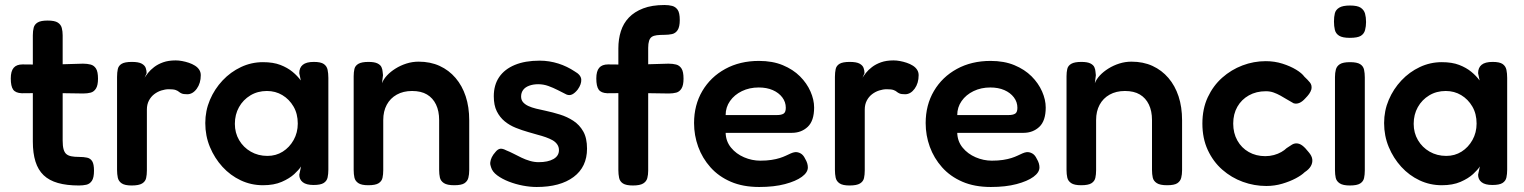

<svg xmlns="http://www.w3.org/2000/svg" viewBox="-20 -730 6081 766"><path d="M295 10Q246 10 211 0Q176 -10 154 -31Q132 -52 121.5 -85.5Q111 -119 111 -165V-589Q111 -607 114.5 -620Q118 -633 130.5 -640.5Q143 -648 170 -648Q198 -648 210.5 -640Q223 -632 226.5 -618.5Q230 -605 230 -589V-169Q230 -148 233.5 -135Q237 -122 244.5 -115.5Q252 -109 264.5 -106.5Q277 -104 295 -104Q314 -104 327.5 -101Q341 -98 348 -86.5Q355 -75 355 -49Q355 -21 346.5 -8.5Q338 4 324.5 7Q311 10 295 10ZM70 -473 173 -472 311 -476Q328 -476 341.5 -472.5Q355 -469 363 -456.5Q371 -444 371 -416Q371 -390 363 -377Q355 -364 342 -360.5Q329 -357 312 -357L178 -359L67 -358Q42 -359 32.5 -372.5Q23 -386 23 -417Q23 -446 34.5 -459.5Q46 -473 70 -473Z M505 10Q478 10 465.5 1.5Q453 -7 450 -21Q447 -35 447 -52V-423Q447 -441 450 -454.5Q453 -468 465.5 -475.5Q478 -483 506 -483Q533 -483 545.5 -476Q558 -469 561.5 -458.5Q565 -448 565 -438L557 -420Q562 -428 571 -439.5Q580 -451 595 -462.5Q610 -474 631 -481.5Q652 -489 681 -489Q693 -489 706.5 -486.5Q720 -484 733.5 -479.5Q747 -475 758 -468Q769 -461 775 -451.5Q781 -442 781 -430Q781 -398 765 -376Q749 -354 727 -354Q712 -354 705 -357Q698 -360 693.5 -364Q689 -368 680.5 -371Q672 -374 654 -374Q639 -374 623.5 -369Q608 -364 595 -354Q582 -344 574 -328.5Q566 -313 566 -293V-50Q566 -33 563 -19.5Q560 -6 547 2Q534 10 505 10Z M1231 8Q1202 8 1188 -3Q1174 -14 1174 -33L1181 -66Q1173 -53 1154 -35.5Q1135 -18 1104 -4.5Q1073 9 1029 9Q982 9 940.5 -10.5Q899 -30 867.5 -64.5Q836 -99 817.5 -143.5Q799 -188 799 -239Q799 -288 817.5 -331.5Q836 -375 868 -409Q900 -443 941.5 -462.5Q983 -482 1029 -482Q1070 -482 1098.5 -471Q1127 -460 1147 -443.5Q1167 -427 1180 -409L1174 -438Q1174 -460 1188 -471.5Q1202 -483 1232 -483Q1260 -483 1272 -474.5Q1284 -466 1287 -451.5Q1290 -437 1290 -419V-53Q1290 -36 1287 -22Q1284 -8 1271.5 0Q1259 8 1231 8ZM1047 -108Q1081 -108 1108 -125Q1135 -142 1151.5 -171.5Q1168 -201 1168 -237Q1168 -276 1151 -305Q1134 -334 1106.5 -350.5Q1079 -367 1045 -367Q1008 -367 979 -349.5Q950 -332 933.5 -302.5Q917 -273 917 -236Q917 -200 934 -171Q951 -142 980.5 -125Q1010 -108 1047 -108Z M1449 9Q1422 9 1409.5 0.5Q1397 -8 1394 -21.5Q1391 -35 1391 -52V-426Q1391 -442 1394 -455Q1397 -468 1410 -475.5Q1423 -483 1450 -483Q1474 -483 1486 -477Q1498 -471 1502 -462Q1506 -453 1506.5 -444Q1507 -435 1508 -430L1504 -398Q1510 -414 1524 -429Q1538 -444 1558 -456.5Q1578 -469 1601.5 -476.5Q1625 -484 1650 -484Q1697 -484 1734 -467Q1771 -450 1797.5 -419Q1824 -388 1838 -345.5Q1852 -303 1852 -250V-51Q1852 -34 1848.5 -20.5Q1845 -7 1833 1Q1821 9 1792 9Q1764 9 1751 0.5Q1738 -8 1735 -21.5Q1732 -35 1732 -52V-251Q1732 -287 1719.5 -313Q1707 -339 1683.5 -353Q1660 -367 1624 -367Q1589 -367 1563 -352.5Q1537 -338 1523 -312Q1509 -286 1509 -251V-51Q1509 -34 1506 -20.5Q1503 -7 1490.5 1Q1478 9 1449 9Z M2121 16Q2095 16 2066 10.5Q2037 5 2010 -5.5Q1983 -16 1963.5 -30.5Q1944 -45 1939 -63Q1935 -73 1936 -82.5Q1937 -92 1942 -102.5Q1947 -113 1957 -124Q1966 -135 1975.5 -136.5Q1985 -138 2000 -130Q2013 -125 2028.5 -117Q2044 -109 2060.5 -101Q2077 -93 2094.5 -88Q2112 -83 2129 -83Q2166 -83 2188 -95.5Q2210 -108 2210 -131Q2210 -144 2203 -154Q2196 -164 2184.5 -170.5Q2173 -177 2157.5 -182.5Q2142 -188 2124.5 -192.5Q2107 -197 2088 -203Q2063 -210 2038 -220Q2013 -230 1993.5 -246Q1974 -262 1962 -286Q1950 -310 1950 -346Q1950 -391 1971.5 -422.5Q1993 -454 2034 -471Q2075 -488 2133 -488Q2153 -488 2171.5 -485Q2190 -482 2207.5 -476.5Q2225 -471 2241.5 -463Q2258 -455 2273 -445Q2298 -431 2299 -412.5Q2300 -394 2285 -373Q2274 -359 2263 -353.5Q2252 -348 2240 -353Q2224 -361 2205.5 -370.5Q2187 -380 2167.5 -387Q2148 -394 2127 -394Q2107 -394 2091 -388Q2075 -382 2067 -371Q2059 -360 2059 -345Q2059 -331 2067 -322Q2075 -313 2088 -307Q2101 -301 2119 -296.5Q2137 -292 2157 -288Q2185 -282 2214 -273Q2243 -264 2267.5 -248Q2292 -232 2307 -205.5Q2322 -179 2322 -137Q2322 -64 2268.5 -24Q2215 16 2121 16Z M2505 10Q2478 10 2465.5 2Q2453 -6 2450 -20.5Q2447 -35 2447 -51V-537Q2447 -574 2457 -605.5Q2467 -637 2489 -660Q2511 -683 2546 -696.5Q2581 -710 2631 -710Q2648 -710 2661.5 -706.5Q2675 -703 2683.5 -691Q2692 -679 2692 -650Q2692 -623 2683.5 -610Q2675 -597 2661 -594Q2647 -591 2630 -591Q2613 -591 2600.5 -589.5Q2588 -588 2580.5 -583Q2573 -578 2569.5 -567Q2566 -556 2566 -539V-49Q2566 -33 2562.5 -19.5Q2559 -6 2546 2Q2533 10 2505 10ZM2406 -473 2509 -472 2647 -476Q2664 -476 2677.5 -472.5Q2691 -469 2699 -456.5Q2707 -444 2707 -416Q2707 -390 2699 -377Q2691 -364 2678 -360.5Q2665 -357 2648 -357L2514 -359L2403 -358Q2378 -359 2368.5 -372.5Q2359 -386 2359 -417Q2359 -446 2370.5 -459.5Q2382 -473 2406 -473Z M3009 16Q2944 16 2895.5 -5Q2847 -26 2814.5 -62.5Q2782 -99 2765.5 -144.5Q2749 -190 2749 -239Q2749 -311 2782 -367Q2815 -423 2873.5 -455Q2932 -487 3008 -487Q3062 -487 3103 -470Q3144 -453 3171.5 -425.5Q3199 -398 3213.5 -365Q3228 -332 3228 -301Q3228 -248 3202.5 -224Q3177 -200 3139 -200H2875Q2876 -166 2896.5 -141Q2917 -116 2948.5 -102.5Q2980 -89 3013 -89Q3038 -89 3057.5 -92Q3077 -95 3091 -99.5Q3105 -104 3115.5 -109Q3126 -114 3135 -118Q3144 -122 3152 -123Q3163 -124 3174 -118Q3185 -112 3192 -97Q3198 -87 3200.5 -78.5Q3203 -70 3203 -62Q3203 -42 3179 -24.5Q3155 -7 3111.5 4.5Q3068 16 3009 16ZM2875 -271H3080Q3097 -271 3106 -276.5Q3115 -282 3115 -300Q3115 -323 3101 -341.5Q3087 -360 3063 -370.5Q3039 -381 3007 -381Q2970 -381 2940 -366.5Q2910 -352 2892.5 -327Q2875 -302 2875 -271Z M3369 10Q3342 10 3329.5 1.5Q3317 -7 3314 -21Q3311 -35 3311 -52V-423Q3311 -441 3314 -454.5Q3317 -468 3329.5 -475.5Q3342 -483 3370 -483Q3397 -483 3409.5 -476Q3422 -469 3425.5 -458.5Q3429 -448 3429 -438L3421 -420Q3426 -428 3435 -439.5Q3444 -451 3459 -462.5Q3474 -474 3495 -481.5Q3516 -489 3545 -489Q3557 -489 3570.5 -486.5Q3584 -484 3597.5 -479.5Q3611 -475 3622 -468Q3633 -461 3639 -451.5Q3645 -442 3645 -430Q3645 -398 3629 -376Q3613 -354 3591 -354Q3576 -354 3569 -357Q3562 -360 3557.5 -364Q3553 -368 3544.5 -371Q3536 -374 3518 -374Q3503 -374 3487.5 -369Q3472 -364 3459 -354Q3446 -344 3438 -328.5Q3430 -313 3430 -293V-50Q3430 -33 3427 -19.5Q3424 -6 3411 2Q3398 10 3369 10Z M3933 16Q3868 16 3819.5 -5Q3771 -26 3738.5 -62.5Q3706 -99 3689.5 -144.5Q3673 -190 3673 -239Q3673 -311 3706 -367Q3739 -423 3797.5 -455Q3856 -487 3932 -487Q3986 -487 4027 -470Q4068 -453 4095.5 -425.5Q4123 -398 4137.5 -365Q4152 -332 4152 -301Q4152 -248 4126.5 -224Q4101 -200 4063 -200H3799Q3800 -166 3820.5 -141Q3841 -116 3872.5 -102.5Q3904 -89 3937 -89Q3962 -89 3981.5 -92Q4001 -95 4015 -99.5Q4029 -104 4039.5 -109Q4050 -114 4059 -118Q4068 -122 4076 -123Q4087 -124 4098 -118Q4109 -112 4116 -97Q4122 -87 4124.5 -78.5Q4127 -70 4127 -62Q4127 -42 4103 -24.5Q4079 -7 4035.5 4.5Q3992 16 3933 16ZM3799 -271H4004Q4021 -271 4030 -276.5Q4039 -282 4039 -300Q4039 -323 4025 -341.5Q4011 -360 3987 -370.5Q3963 -381 3931 -381Q3894 -381 3864 -366.5Q3834 -352 3816.5 -327Q3799 -302 3799 -271Z M4293 9Q4266 9 4253.5 0.5Q4241 -8 4238 -21.5Q4235 -35 4235 -52V-426Q4235 -442 4238 -455Q4241 -468 4254 -475.5Q4267 -483 4294 -483Q4318 -483 4330 -477Q4342 -471 4346 -462Q4350 -453 4350.5 -444Q4351 -435 4352 -430L4348 -398Q4354 -414 4368 -429Q4382 -444 4402 -456.5Q4422 -469 4445.5 -476.5Q4469 -484 4494 -484Q4541 -484 4578 -467Q4615 -450 4641.5 -419Q4668 -388 4682 -345.5Q4696 -303 4696 -250V-51Q4696 -34 4692.5 -20.5Q4689 -7 4677 1Q4665 9 4636 9Q4608 9 4595 0.5Q4582 -8 4579 -21.5Q4576 -35 4576 -52V-251Q4576 -287 4563.5 -313Q4551 -339 4527.5 -353Q4504 -367 4468 -367Q4433 -367 4407 -352.5Q4381 -338 4367 -312Q4353 -286 4353 -251V-51Q4353 -34 4350 -20.5Q4347 -7 4334.5 1Q4322 9 4293 9Z M5032 12Q4984 12 4938.5 -4.5Q4893 -21 4856.5 -53Q4820 -85 4798.5 -131.5Q4777 -178 4777 -237Q4777 -296 4798.5 -342Q4820 -388 4856 -420Q4892 -452 4937 -469Q4982 -486 5030 -486Q5065 -486 5096.5 -476Q5128 -466 5151 -452Q5174 -438 5184 -424Q5197 -412 5206 -401Q5215 -390 5212 -374Q5209 -364 5203 -355.5Q5197 -347 5188 -338Q5164 -311 5141 -318Q5128 -325 5115 -333Q5102 -341 5088.5 -348.5Q5075 -356 5061 -361Q5047 -366 5030 -366Q4992 -366 4962.5 -349.5Q4933 -333 4916.5 -304Q4900 -275 4900 -237Q4900 -199 4916.5 -169.5Q4933 -140 4962 -123.5Q4991 -107 5028 -107Q5046 -107 5062.5 -111.5Q5079 -116 5092 -123.5Q5105 -131 5113 -139Q5124 -146 5133 -152Q5142 -158 5152 -158Q5164 -158 5175.5 -149.5Q5187 -141 5201 -123Q5214 -108 5215.5 -94Q5217 -80 5209.5 -67Q5202 -54 5185 -43Q5173 -31 5149.5 -18.5Q5126 -6 5095.5 3Q5065 12 5032 12Z M5365 10Q5338 10 5325 1.5Q5312 -7 5309 -20.5Q5306 -34 5306 -51V-423Q5306 -439 5309.5 -452.5Q5313 -466 5325.5 -474Q5338 -482 5366 -482Q5394 -482 5406.5 -474Q5419 -466 5422 -452Q5425 -438 5425 -421V-50Q5425 -33 5422 -19.5Q5419 -6 5406.5 2Q5394 10 5365 10ZM5365 -579Q5336 -579 5322.5 -587.5Q5309 -596 5305.5 -611Q5302 -626 5302 -644Q5302 -663 5305.5 -677Q5309 -691 5323 -699.5Q5337 -708 5366 -708Q5396 -708 5409 -699Q5422 -690 5426 -675.5Q5430 -661 5430 -642Q5430 -625 5426 -610Q5422 -595 5409 -587Q5396 -579 5365 -579Z M5934 8Q5905 8 5891 -3Q5877 -14 5877 -33L5884 -66Q5876 -53 5857 -35.5Q5838 -18 5807 -4.5Q5776 9 5732 9Q5685 9 5643.5 -10.5Q5602 -30 5570.5 -64.5Q5539 -99 5520.5 -143.5Q5502 -188 5502 -239Q5502 -288 5520.5 -331.5Q5539 -375 5571 -409Q5603 -443 5644.5 -462.5Q5686 -482 5732 -482Q5773 -482 5801.5 -471Q5830 -460 5850 -443.5Q5870 -427 5883 -409L5877 -438Q5877 -460 5891 -471.5Q5905 -483 5935 -483Q5963 -483 5975 -474.5Q5987 -466 5990 -451.5Q5993 -437 5993 -419V-53Q5993 -36 5990 -22Q5987 -8 5974.5 0Q5962 8 5934 8ZM5750 -108Q5784 -108 5811 -125Q5838 -142 5854.5 -171.5Q5871 -201 5871 -237Q5871 -276 5854 -305Q5837 -334 5809.5 -350.5Q5782 -367 5748 -367Q5711 -367 5682 -349.5Q5653 -332 5636.5 -302.5Q5620 -273 5620 -236Q5620 -200 5637 -171Q5654 -142 5683.5 -125Q5713 -108 5750 -108Z"/></svg>

Font: Fredoka Light Medium
Style: Regular
Weight: 500
Version: Version 2.001